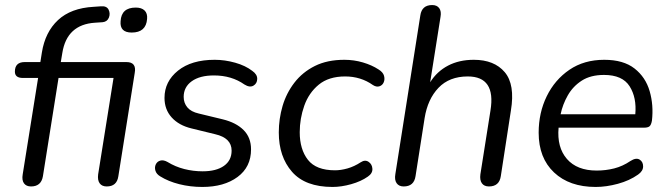

<svg xmlns="http://www.w3.org/2000/svg" viewBox="-20 -732 2643 761"><path d="M103 7Q84 7 75 -5.5Q66 -18 70 -41L131 -423H71Q39 -423 39 -448Q39 -486 78 -486H140L146 -524Q159 -605 210 -652.5Q261 -700 351 -705L380 -707Q403 -709 410.5 -693.5Q418 -678 411.5 -662Q405 -646 387 -644L357 -642Q245 -635 227 -522L221 -486H481Q522 -486 514 -443L449 -33Q443 7 403 7Q384 7 375 -5.5Q366 -18 369 -41L430 -423H212L150 -33Q143 7 103 7ZM502 -603Q454 -603 458 -648Q461 -702 518 -702Q541 -702 553 -690.5Q565 -679 563 -657Q559 -603 502 -603Z M782 9Q734 9 690.5 -2Q647 -13 615 -33Q600 -42 596 -55.5Q592 -69 597.5 -80.5Q603 -92 615.5 -95.5Q628 -99 644 -90Q675 -71 710.5 -62Q746 -53 783 -53Q837 -53 867.5 -74.5Q898 -96 898 -135Q898 -185 833 -200L739 -223Q689 -235 660.5 -266.5Q632 -298 632 -344Q632 -409 685.5 -452Q739 -495 831 -495Q871 -495 912 -483.5Q953 -472 980 -451Q1000 -437 999.5 -419Q999 -401 984.5 -392.5Q970 -384 949 -397Q898 -433 828 -433Q772 -433 740 -410Q708 -387 708 -348Q708 -324 722.5 -306.5Q737 -289 768 -282L863 -259Q916 -246 945.5 -216.5Q975 -187 975 -140Q975 -70 921.5 -30.5Q868 9 782 9Z M1298 9Q1190 9 1137.5 -51Q1085 -111 1085 -207Q1085 -261 1100 -312Q1115 -363 1147 -404.5Q1179 -446 1228 -470.5Q1277 -495 1345 -495Q1383 -495 1418.5 -484.5Q1454 -474 1480 -457Q1498 -446 1502 -432Q1506 -418 1501 -406Q1496 -394 1484 -390Q1472 -386 1458 -395Q1410 -429 1348 -429Q1283 -429 1243.5 -396.5Q1204 -364 1186 -313Q1168 -262 1168 -208Q1168 -140 1200.5 -98.5Q1233 -57 1308 -57Q1331 -57 1357.5 -64.5Q1384 -72 1410 -89Q1427 -100 1441 -90.5Q1455 -81 1456 -63Q1457 -45 1438 -32Q1411 -13 1372 -2Q1333 9 1298 9Z M1580 7Q1561 7 1552 -6Q1543 -19 1547 -42L1646 -671Q1652 -712 1693 -712Q1712 -712 1721 -699.5Q1730 -687 1726 -665L1685 -406Q1712 -449 1756 -472Q1800 -495 1858 -495Q1939 -495 1980.5 -446Q2022 -397 2005 -294L1965 -34Q1959 7 1918 7Q1899 7 1890 -5.5Q1881 -18 1884 -41L1924 -294Q1946 -429 1834 -429Q1761 -429 1718 -384Q1675 -339 1663 -264L1627 -34Q1621 7 1580 7Z M2341 9Q2237 9 2176 -48.5Q2115 -106 2115 -206Q2115 -285 2147 -350.5Q2179 -416 2237 -455.5Q2295 -495 2375 -495Q2451 -495 2495 -460.5Q2539 -426 2555 -370.5Q2571 -315 2564 -254Q2561 -237 2554.5 -231.5Q2548 -226 2533 -226H2194Q2187 -148 2227 -102Q2267 -56 2345 -56Q2381 -56 2414.5 -64.5Q2448 -73 2479 -94Q2501 -108 2515 -99.5Q2529 -91 2529 -72.5Q2529 -54 2509 -40Q2475 -16 2429 -3.5Q2383 9 2341 9ZM2374 -435Q2321 -435 2286 -412.5Q2251 -390 2230.5 -354Q2210 -318 2202 -279H2498Q2504 -345 2475.5 -390Q2447 -435 2374 -435Z"/></svg>

Font: Nunito
Style: Italic
Weight: 400
Italic angle: -9°
Designer: Vernon Adams
Foundry: Vernon Adams
Version: Version 3.601; ttfautohint (v1.8.2.53-6de2)